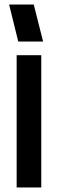

<svg xmlns="http://www.w3.org/2000/svg" viewBox="-20 -822 254 842"><path d="M53 0V-580H161V0ZM60 -640 20 -802H128L169 -640Z"/></svg>

Font: Orbitron Medium
Style: Regular
Weight: 500
Designer: Matt McInerney
Foundry: The League of Moveable Type
Version: Version 2.001